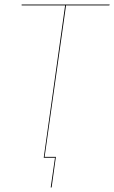

<svg xmlns="http://www.w3.org/2000/svg" viewBox="-20 -700 507 852"><path d="M467 -680 465 -676H273L178 -4H228L209 132H205L224 0H174L269 -676H76V-680Z"/></svg>

Font: Fira Sans Condensed Four
Style: Italic
Weight: 100
Width: 3
Italic angle: -8°
Designer: bBox Type GmbH & Carrois Corporate GbR & Edenspiekermann AG
Foundry: bBox Type GmbH & Carrois Corporate GbR & Edenspiekermann AG
Version: Version 4.301